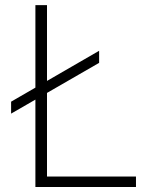

<svg xmlns="http://www.w3.org/2000/svg" viewBox="-20 -748 618 768"><path d="M121.6 0V-727.5H168V-42H523.9V0ZM24.4 -293.5V-341.3L376.5 -544.9V-496.6Z"/></svg>

Font: Inter 16pt ExtraLight
Style: Regular
Weight: 250
Version: Version 4.001;git-66647c0bb